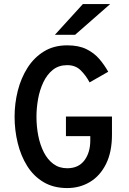

<svg xmlns="http://www.w3.org/2000/svg" viewBox="-20 -942 656 974"><path d="M321 12Q251.5 12 200.8 -18.2Q150 -48.5 117.8 -100.2Q85.5 -152 69.8 -216.8Q54 -281.5 54 -350Q54 -417 70.2 -481.5Q86.5 -546 119.5 -598Q152.5 -650 202.8 -681Q253 -712 321 -712Q379 -712 418.2 -692.8Q457.5 -673.5 483.8 -642.8Q510 -612 529 -578L434.5 -524Q416 -559 389.5 -585.2Q363 -611.5 321 -611.5Q278 -611.5 248.2 -587.8Q218.5 -564 200 -525Q181.5 -486 173.2 -440Q165 -394 165 -350Q165 -300 174.2 -253.2Q183.5 -206.5 202.5 -169.2Q221.5 -132 251 -110.2Q280.5 -88.5 321 -88.5Q378 -88.5 408 -128.2Q438 -168 438 -229.5V-251.5H314.5V-351H548V-259Q548 -171 518 -110.5Q488 -50 436.5 -19Q385 12 321 12ZM258.5 -765.5 400.5 -921.5H539L361 -765.5Z"/></svg>

Font: Overpass Mono Light SemiBold
Style: Regular
Weight: 600
Monospace: yes
Version: Version 4.000